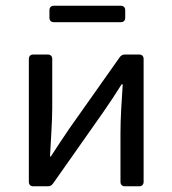

<svg xmlns="http://www.w3.org/2000/svg" viewBox="-20 -653 604 673"><path d="M153.3 -617.2V-590.8C153.3 -581.1 159.2 -575.2 168.9 -575.2H403.3C413.1 -575.2 418.9 -581.1 418.9 -590.8V-617.2C418.9 -627 413.1 -632.8 403.3 -632.8H168.9C159.2 -632.8 153.3 -627 153.3 -617.2ZM81.1 -446.3V-15.6C81.1 -5.9 86.9 0 96.7 0H147.5C155.3 0 161.1 -2.9 166 -9.8L341.8 -259.8C360.4 -286.1 388.7 -329.1 406.2 -357.4H410.2C406.2 -297.9 402.3 -237.3 402.3 -187.5V-15.6C402.3 -5.9 408.2 0 418 0H467.8C477.5 0 483.4 -5.9 483.4 -15.6V-446.3C483.4 -456.1 477.5 -461.9 467.8 -461.9H418C410.2 -461.9 404.3 -459 399.4 -452.1L223.6 -203.1C205.1 -176.8 176.8 -132.8 158.2 -104.5H155.3C158.2 -164.1 163.1 -225.6 163.1 -275.4V-446.3C163.1 -456.1 157.2 -461.9 147.5 -461.9H96.7C86.9 -461.9 81.1 -456.1 81.1 -446.3Z"/></svg>

Font: Ed Sans Neue
Style: Regular
Weight: 400
Designer: Stephen Hutchings
Version: Version 1.004;PS 001.004;hotconv 1.0.88;makeotf.lib2.5.64775